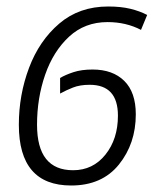

<svg xmlns="http://www.w3.org/2000/svg" viewBox="-20 -561 490 591"><path d="M398 -209Q398 -277 362.5 -312Q327 -347 265 -347Q231 -347 206.5 -339Q182 -331 165 -321V-273Q183 -283 204.5 -291.5Q226 -300 256 -300Q343 -300 343 -205Q343 -133 304.5 -85Q266 -37 205 -37Q94 -37 94 -177Q94 -259 119 -331Q144 -403 192.5 -448Q241 -493 311 -493Q368 -493 414 -469L433 -515Q410 -527 381 -534Q352 -541 313 -541Q224 -541 162.5 -488.5Q101 -436 69.5 -352.5Q38 -269 38 -177Q38 10 199 10Q294 10 346 -54.5Q398 -119 398 -209Z"/></svg>

Font: Noto Sans UI SemiCondensed Light
Style: Italic
Weight: 300
Width: 4
Designer: Monotype Design Team
Foundry: Monotype Imaging Inc.
Version: 1.001